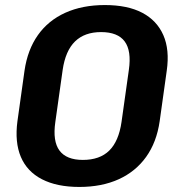

<svg xmlns="http://www.w3.org/2000/svg" viewBox="-20 -730 707 760"><path d="M294 10Q205 10 146 -20.5Q87 -51 62.5 -109Q38 -167 49 -250L77 -450Q89 -533 130 -591Q171 -649 238.5 -679.5Q306 -710 395 -710Q485 -710 543 -679.5Q601 -649 626.5 -591Q652 -533 640 -450L612 -250Q600 -167 558.5 -109Q517 -51 450 -20.5Q383 10 294 10ZM308 -97Q375 -97 412.5 -134Q450 -171 461 -247L490 -453Q501 -529 473.5 -566Q446 -603 380 -603Q315 -603 277 -566Q239 -529 228 -453L199 -247Q188 -171 215.5 -134Q243 -97 308 -97Z"/></svg>

Font: Pathway Extreme SemiCondensed
Style: Bold Italic
Weight: 700
Width: 4
Italic angle: -8°
Version: Version 1.001;gftools[0.9.26]